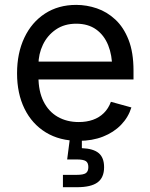

<svg xmlns="http://www.w3.org/2000/svg" viewBox="-20 -573 623 797"><path d="M306.6 11.7Q227.5 11.7 170.2 -23.4Q112.8 -58.6 81.8 -121.6Q50.8 -184.6 50.8 -268.6Q50.8 -352.5 81.1 -416.5Q111.3 -480.5 166.7 -516.6Q222.2 -552.7 296.4 -552.7Q339.8 -552.7 382.1 -538.3Q424.3 -523.9 458.7 -491.9Q493.2 -460 513.7 -407.7Q534.2 -355.5 534.2 -279.8V-243.2H110.4V-317.4H486.8L445.8 -290Q445.8 -343.8 429 -385.5Q412.1 -427.2 378.9 -450.9Q345.7 -474.6 296.4 -474.6Q247.1 -474.6 211.9 -450.4Q176.8 -426.3 158.2 -387.5Q139.6 -348.6 139.6 -304.2V-254.9Q139.6 -194.3 160.6 -152.1Q181.6 -109.9 219.5 -88.1Q257.3 -66.4 307.1 -66.4Q339.4 -66.4 365.7 -75.7Q392.1 -85 411.1 -103.8Q430.2 -122.6 440.4 -150.4L525.4 -127Q512.7 -85.9 482.4 -54.7Q452.1 -23.4 407.5 -5.9Q362.8 11.7 306.6 11.7ZM241.2 204.1V152.8H298.8Q325.7 152.8 336.2 145.8Q346.7 138.7 346.7 120.6Q346.7 102.5 336.2 95.7Q325.7 88.9 298.8 88.9H258.8L273.4 -23.4H319.8V0V42Q367.7 43.9 389.9 62.7Q412.1 81.5 412.1 121.1Q412.1 164.1 385 184.1Q357.9 204.1 299.3 204.1Z"/></svg>

Font: Adwaita Sans
Style: Regular
Weight: 400
Designer: Rasmus Andersson
Foundry: rsms
Version: Version 4.001;git-9221beed3